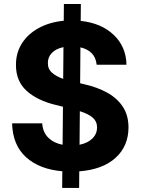

<svg xmlns="http://www.w3.org/2000/svg" viewBox="-20 -838 695 949"><path d="M287.3 90.9 288 8.5Q175.1 -1.1 108.8 -60.9Q42.6 -120.7 39.8 -228.3H188.6Q191.8 -183.9 218.9 -157.3Q246.1 -130.7 289.4 -122.5L291.2 -310.4L257.1 -318.9Q165.1 -340.9 111.9 -388.8Q58.6 -436.8 58.9 -517Q58.6 -577.4 88.8 -624.3Q119 -671.2 172.2 -699.9Q225.5 -728.7 295.1 -735.4L295.8 -818.2H379.6L378.9 -734.7Q481.5 -723.7 542.6 -665Q603.7 -606.2 605.1 -518.1H457.7Q451 -586.6 377.5 -604L376.1 -426.5L397 -421.5Q460.2 -407.3 509.4 -380.3Q558.6 -353.3 586.8 -310.9Q615.1 -268.5 615.1 -207.7Q614.7 -115.4 551 -57.7Q487.2 0 371.8 8.9L371.1 90.9ZM373.2 -122.5Q413.4 -130.7 436.4 -153.2Q459.5 -175.8 459.9 -208.1Q459.5 -238.3 437.7 -256.9Q415.8 -275.6 374.6 -288.4ZM292.3 -448.2 293.7 -605.1Q256.4 -597.3 236.5 -576.5Q216.6 -555.8 216.6 -527.3Q215.9 -496.8 237.6 -478.2Q259.2 -459.5 292.3 -448.2Z"/></svg>

Font: Inter UI
Style: Bold
Weight: 700
Designer: Rasmus Andersson
Foundry: rsms
Version: 3.2;8d6f07862